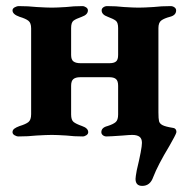

<svg xmlns="http://www.w3.org/2000/svg" viewBox="-20 -444 618 629"><path d="M424 142Q424 136 428 114Q445 43 445 24Q445 10 437 4Q429 -2 413 -2Q404 -2 382 0Q340 3 329 3Q322 3 317 -1Q312 -5 312 -11Q312 -26 332 -31Q351 -37 359 -44Q367 -51 367 -69V-163Q367 -179 360 -185Q353 -191 339 -191H242Q228 -191 220.5 -185Q213 -179 213 -163V-69Q213 -51 221 -44.5Q229 -38 249 -31Q269 -24 269 -11Q269 -5 263 -1Q257 3 251 3Q222 3 198 0Q166 -2 150 -2Q133 -2 99 0Q72 3 41 3Q34 3 27.5 -1Q21 -5 21 -11Q21 -18 27 -22.5Q33 -27 44 -31Q64 -37 73 -44Q82 -51 82 -70V-351Q82 -369 73 -376Q64 -383 44 -389Q21 -397 21 -410Q21 -416 28 -420Q35 -424 42 -424Q72 -424 100 -421Q134 -419 150 -419Q165 -419 197 -421Q221 -424 250 -424Q256 -424 262 -420Q268 -416 268 -410Q268 -396 248 -389Q228 -382 220.5 -376Q213 -370 213 -352V-264Q213 -248 221 -242.5Q229 -237 243 -237H339Q353 -237 360 -242.5Q367 -248 367 -264V-352Q367 -370 359.5 -376Q352 -382 333 -389Q313 -396 313 -410Q313 -416 318.5 -420Q324 -424 331 -424Q361 -424 386 -421Q418 -419 434 -419Q451 -419 483 -421Q508 -424 539 -424Q546 -424 551.5 -420Q557 -416 557 -410Q557 -394 537 -389Q518 -384 508.5 -377Q499 -370 499 -352V-76Q499 -55 501 -47Q503 -39 512.5 -34Q522 -29 547 -25Q554 -24 556.5 -18.5Q559 -13 557 -8Q555 -1 535 34Q497 97 482 136Q472 165 446 165Q424 165 424 142Z"/></svg>

Font: EB Garamond
Style: Bold
Weight: 700
Designer: Georg Duffner and Octavio Pardo
Foundry: Georg Duffner
Version: Version 1.000; ttfautohint (v1.6)